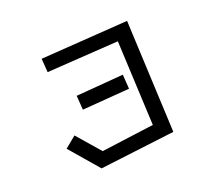

<svg xmlns="http://www.w3.org/2000/svg" viewBox="-120 -890 1241 1079"><g transform="rotate(-20 500.0 -350.0)"><path d="M168 -156 235 -211 354 -74 669 -116 645 -625 215 -597 209 -679 733 -715 764 -40 315 15ZM323 -416 607 -439 613 -353 329 -331Z"/></g></svg>

Font: Stick
Style: Regular
Weight: 400
Designer: Fontworks Inc.
Foundry: Fontworks Inc.
Version: Version 1.100